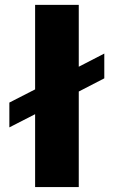

<svg xmlns="http://www.w3.org/2000/svg" viewBox="-20 -762 462 782"><path d="M404.8 -543.9V-442.9L300.8 -389.2V0H123V-296.9L18.1 -243.2V-344.2L123 -397.9V-742.2H300.8V-490.2Z"/></svg>

Font: Argentum Sans
Style: Bold
Weight: 700
Designer: Julieta Ulanovsky (Modified by Cristiano Sobral)
Foundry: Julieta Ulanovsky
Version: Version 1.000; ttfautohint (v1.5.65-e2d9)